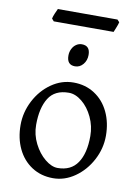

<svg xmlns="http://www.w3.org/2000/svg" viewBox="-91 -874 685 949"><g transform="rotate(10 251.5 -399.0)"><path d="M39.1 -216.8Q39.1 -280.8 69.3 -339.1Q99.6 -397.5 150.6 -433.1Q201.7 -468.8 261.2 -468.8Q321.3 -468.8 367.4 -438.7Q413.6 -408.7 438.7 -356Q463.9 -303.2 463.9 -236.8Q463.9 -172.9 433.1 -114.7Q402.3 -56.6 351.3 -21Q300.3 14.6 242.2 14.6Q181.6 14.6 135.5 -15.4Q89.4 -45.4 64.2 -97.9Q39.1 -150.4 39.1 -216.8ZM114.7 -231Q114.7 -181.6 137 -137.5Q159.2 -93.3 192.4 -66.2Q225.6 -39.1 255.9 -39.1Q322.8 -39.1 355.5 -87.4Q388.2 -135.7 388.2 -222.2Q388.2 -272 367.2 -316.7Q346.2 -361.3 313.2 -388.2Q280.3 -415 247.1 -415Q176.8 -415 145.8 -365.5Q114.7 -315.9 114.7 -231ZM212.4 -595.7Q212.4 -613.8 220 -629.2Q227.5 -644.5 240.5 -653.3Q253.4 -662.1 268.6 -662.1Q310.1 -662.1 310.1 -615.7Q310.1 -587.9 293.7 -568.4Q277.3 -548.8 253.4 -548.8Q212.4 -548.8 212.4 -595.7ZM111.8 -749.5 101.1 -761.7Q103 -771.5 109.1 -786.4Q115.2 -801.3 121.1 -813H420.4L431.2 -801.3Q428.7 -790 421.1 -771.7Q413.6 -753.4 412.1 -749.5Z"/></g></svg>

Font: David Libre
Style: Regular
Weight: 400
Version: Version 1.000